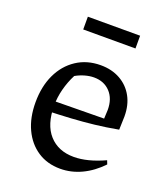

<svg xmlns="http://www.w3.org/2000/svg" viewBox="-129 -778 762 877"><g transform="rotate(20 251.5 -339.0)"><path d="M265 9Q202 9 155 -22Q108 -53 82 -108.5Q56 -164 56 -238Q56 -315 83.5 -373.5Q111 -432 161.5 -465.5Q212 -499 279 -499Q333 -499 374 -476Q415 -453 437.5 -412Q460 -371 460 -316L458 -251Q398 -240 344.5 -234Q291 -228 234 -224.5Q177 -221 109 -219V-272L376 -275L378 -318Q378 -372 348 -404Q318 -436 269 -436Q248 -436 225 -429.5Q202 -423 181 -411Q162 -374 151.5 -333.5Q141 -293 141 -253Q141 -161 185 -112Q229 -63 305 -63Q371 -63 454 -101L461 -83Q418 -38 368 -14.5Q318 9 265 9ZM147 -625V-687H401V-625Z"/></g></svg>

Font: Piazzolla Thin Medium
Style: Regular
Weight: 500
Version: Version 2.005